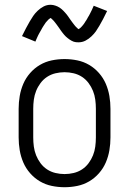

<svg xmlns="http://www.w3.org/2000/svg" viewBox="-20 -775 540 803"><path d="M250 8Q223 8 196.5 2.5Q170 -3 147 -16.5Q124 -30 106 -50.5Q88 -71 77.5 -95.5Q67 -120 62.5 -146.5Q58 -173 58 -200V-320Q58 -347 62.5 -373.5Q67 -400 77.5 -424.5Q88 -449 106 -469.5Q124 -490 147 -503.5Q170 -517 196.5 -522.5Q223 -528 250 -528Q277 -528 303.5 -522.5Q330 -517 353 -503.5Q376 -490 394 -469.5Q412 -449 422.5 -424.5Q433 -400 437.5 -373.5Q442 -347 442 -320V-200Q442 -173 437.5 -146.5Q433 -120 422.5 -95.5Q412 -71 394 -50.5Q376 -30 353 -16.5Q330 -3 303.5 2.5Q277 8 250 8ZM250 -47Q269 -47 288 -51.5Q307 -56 323 -66.5Q339 -77 350.5 -92.5Q362 -108 369 -125.5Q376 -143 378.5 -162Q381 -181 381 -200V-320Q381 -339 378.5 -358Q376 -377 369 -394.5Q362 -412 350.5 -427.5Q339 -443 323 -453.5Q307 -464 288 -468.5Q269 -473 250 -473Q231 -473 212 -468.5Q193 -464 177 -453.5Q161 -443 149.5 -427.5Q138 -412 131 -394.5Q124 -377 121.5 -358Q119 -339 119 -320V-200Q119 -181 121.5 -162Q124 -143 131 -125.5Q138 -108 149.5 -92.5Q161 -77 177 -66.5Q193 -56 212 -51.5Q231 -47 250 -47ZM308 -598Q303 -598 298 -598.5Q293 -599 288.5 -600.5Q284 -602 279.5 -604.5Q275 -607 270.5 -610Q266 -613 262.5 -616Q259 -619 255 -622.5Q251 -626 248 -630Q245 -634 241.5 -638Q238 -642 235.5 -646Q233 -650 230 -654Q227 -658 224 -662.5Q221 -667 217.5 -671.5Q214 -676 211 -680Q208 -684 205 -687.5Q202 -691 197.5 -695Q193 -699 192 -700Q191 -699 187.5 -697Q184 -695 181.5 -692Q179 -689 176 -686Q173 -683 171.5 -681Q170 -679 168.5 -676.5Q167 -674 165.5 -672Q164 -670 162.5 -667.5Q161 -665 159 -662Q157 -659 155.5 -656Q154 -653 152 -649.5Q150 -646 148 -642.5Q146 -639 144 -635.5Q142 -632 140 -628Q138 -624 136 -619.5Q134 -615 132 -610.5Q130 -606 128 -601L72 -624Q81 -642 89 -657.5Q97 -673 104.5 -685.5Q112 -698 119 -708.5Q126 -719 137.5 -730Q149 -741 162.5 -748Q176 -755 192 -755Q197 -755 202 -754Q207 -753 211.5 -751.5Q216 -750 220.5 -748Q225 -746 229.5 -743Q234 -740 237.5 -737Q241 -734 245 -730Q249 -726 252 -722.5Q255 -719 258.5 -715Q262 -711 264.5 -707Q267 -703 270 -699Q273 -695 276 -690.5Q279 -686 282.5 -681.5Q286 -677 289 -673Q292 -669 295 -665.5Q298 -662 302 -658.5Q306 -655 308 -653Q309 -653 312.5 -655.5Q316 -658 318.5 -660.5Q321 -663 324 -666.5Q327 -670 328.5 -672Q330 -674 331.5 -676Q333 -678 334.5 -680.5Q336 -683 337.5 -685.5Q339 -688 341 -690.5Q343 -693 344.5 -696.5Q346 -700 348 -703Q350 -706 352 -709.5Q354 -713 356 -717Q358 -721 360 -725Q362 -729 364 -733Q366 -737 368 -742Q370 -747 372 -751L428 -729Q419 -710 411 -695Q403 -680 395.5 -667Q388 -654 381 -644Q374 -634 362.5 -623Q351 -612 337.5 -605Q324 -598 308 -598Z"/></svg>

Font: Iosevka SS18 Light
Style: Regular
Weight: 300
Monospace: yes
Designer: Belleve Invis
Foundry: Belleve Invis
Version: Version 25.1.1; ttfautohint (v1.8.4)